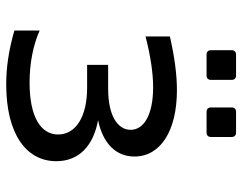

<svg xmlns="http://www.w3.org/2000/svg" viewBox="-104 -694 809 642"><g transform="rotate(90 301.0 -373.5)"><path d="M163.1 -659.2H232.9C242.2 -659.2 247.6 -664.6 247.6 -673.8V-743.2C247.6 -752.4 242.2 -757.8 232.9 -757.8H163.1C153.8 -757.8 148.4 -752.4 148.4 -743.2V-673.8C148.4 -664.6 153.8 -659.2 163.1 -659.2ZM354.5 -659.2H423.8C433.1 -659.2 438.5 -664.6 438.5 -673.8V-743.2C438.5 -752.4 433.1 -757.8 423.8 -757.8H354.5C345.2 -757.8 339.8 -752.4 339.8 -743.2V-673.8C339.8 -664.6 345.2 -659.2 354.5 -659.2ZM263.2 10.7C425.3 10.7 519.5 -54.2 519.5 -156.7C519.5 -233.9 466.3 -281.2 382.3 -296.4C460 -312.5 503.9 -356 503.9 -418C503.9 -504.9 418.5 -560.1 281.7 -560.1C230 -560.1 170.9 -552.2 102.5 -536.6V-455.1C170.4 -472.7 226.6 -480.5 272.5 -480.5C364.3 -480.5 414.6 -449.7 414.6 -405.3C414.6 -361.3 366.2 -330.1 277.8 -330.1H197.3V-259.8H274.4C371.6 -259.8 430.2 -221.2 430.2 -163.1C430.2 -104 370.1 -67.4 256.8 -67.4C192.9 -67.4 131.8 -79.1 82.5 -101.1V-16.6C148.9 2.4 205.1 10.7 263.2 10.7Z"/></g></svg>

Font: Hack
Style: Regular
Weight: 400
Monospace: yes
Designer: Christopher Simpkins
Foundry: Christopher Simpkins
Version: Version 2.010